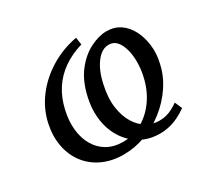

<svg xmlns="http://www.w3.org/2000/svg" viewBox="-144 -857 1098 1052"><g transform="rotate(-30 404.5 -330.5)"><path d="M358 12Q283 12 224.5 -15.5Q166 -43 129 -92Q92 -141 80 -206Q68 -271 84 -345Q103 -429 155.5 -497Q208 -565 284.5 -611Q361 -657 450 -673L457 -627Q389 -607 336.5 -570.5Q284 -534 250 -481.5Q216 -429 201 -362Q186 -297 192 -240.5Q198 -184 223 -141Q248 -98 290 -74Q332 -50 390 -50Q456 -50 512 -82.5Q568 -115 607.5 -172Q647 -229 663 -302Q673 -345 673.5 -389.5Q674 -434 664 -470.5Q654 -507 635 -529Q616 -551 585 -551Q555 -551 529.5 -529.5Q504 -508 484 -470Q464 -432 453 -380Q435 -300 443.5 -239Q452 -178 478 -135.5Q504 -93 541.5 -72Q579 -51 619 -51Q645 -51 666 -57Q687 -63 705.5 -73Q724 -83 741 -95L761 -49Q731 -28 702.5 -14.5Q674 -1 645 5.5Q616 12 586 12Q534 12 490 -6.5Q446 -25 412.5 -59Q379 -93 358.5 -139Q338 -185 333.5 -241.5Q329 -298 343 -360Q363 -450 407.5 -507.5Q452 -565 507.5 -593Q563 -621 612 -621Q661 -621 697.5 -596Q734 -571 756 -528Q778 -485 784.5 -431Q791 -377 777 -319Q762 -250 721.5 -190Q681 -130 623.5 -84.5Q566 -39 497.5 -13.5Q429 12 358 12Z"/></g></svg>

Font: Ysabeau Infant SemiBold
Style: Italic
Weight: 600
Italic angle: -12°
Designer: Christian Thalmann (Catharsis Fonts)
Version: Version 2.002; featfreeze: ss01,ss02,lnum